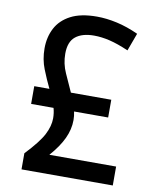

<svg xmlns="http://www.w3.org/2000/svg" viewBox="-79 -750 645 810"><g transform="rotate(10 243.0 -345.0)"><path d="M460 0H69V-69Q125 -128 144 -165Q163 -202 163 -235Q163 -258 157 -279H61V-355H126Q108 -392 92 -432.5Q76 -473 76 -520Q76 -568 96 -606.5Q116 -645 159 -667.5Q202 -690 271 -690Q312 -690 357 -680Q402 -670 450 -648L422 -572Q376 -592 340.5 -600.5Q305 -609 273 -609Q222 -609 194 -586.5Q166 -564 166 -513Q166 -470 183.5 -431.5Q201 -393 218 -355H391V-279H245Q247 -270 248 -261Q249 -252 249 -243Q249 -203 230.5 -163.5Q212 -124 174 -81H460Z"/></g></svg>

Font: Inria Sans
Style: Regular
Weight: 400
Designer: Black Foundry Team
Foundry: Black Foundry
Version: Version 1.2; ttfautohint (v1.8.3)